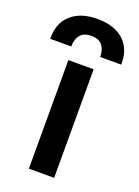

<svg xmlns="http://www.w3.org/2000/svg" viewBox="-167 -762 595 821"><g transform="rotate(20 130.5 -351.0)"><path d="M73 0V-494H188V0ZM-31 -553V-559Q-31 -626 12 -664Q55 -702 131 -702Q207 -702 249.5 -664Q292 -626 292 -559V-553H196V-557Q196 -586 180.5 -605.5Q165 -625 131 -625Q96 -625 80.5 -605.5Q65 -586 65 -557V-553Z"/></g></svg>

Font: Space Grotesk Light SemiBold
Style: Regular
Weight: 600
Version: Version 2.000